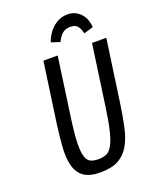

<svg xmlns="http://www.w3.org/2000/svg" viewBox="-163 -975 859 1075"><g transform="rotate(-20 267.0 -437.5)"><path d="M159 -687.3 108.3 -329.9Q97.9 -254.1 93.9 -191.7Q90 -129.3 102.1 -84.2Q114.1 -39.1 147.9 -14.6Q181.6 10 246.7 10Q313.3 10 353.9 -12.1Q394.4 -34.3 419.3 -77.2Q444.1 -120.1 457.6 -182.8Q471.1 -245.4 482.6 -327.1L533.6 -687.3H448.7L397.7 -327.1Q385.4 -239.3 372.5 -187.1Q359.6 -134.9 343.6 -107.2Q327.7 -79.6 307.3 -71.5Q286.9 -63.4 260.3 -63.4Q233.4 -63.4 214.8 -71.9Q196.1 -80.3 187.4 -108.2Q178.7 -136.1 180 -189.1Q181.3 -242.1 193.9 -331L243.9 -687.3ZM373.6 -884.9Q345.3 -884.9 322 -874.1Q298.7 -863.4 281.2 -846.9Q263.7 -830.4 251.4 -809.9Q239 -789.3 232.6 -769.6L284.7 -752.7Q297 -779.7 315.4 -796.9Q333.7 -814 363.9 -814Q394.7 -814 407.9 -796.9Q421 -779.7 426.6 -752.7L482.9 -769.6Q481.7 -789.3 475.1 -809.9Q468.6 -830.4 455 -846.9Q441.4 -863.4 421.3 -874.1Q401.1 -884.9 373.6 -884.9Z"/></g></svg>

Font: Secuela ExtLt
Style: Italic
Weight: 200
Italic angle: -8°
Designer: Fernando Haro
Foundry: deFharo
Version: Version 1.704